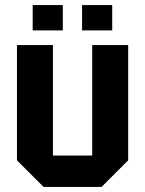

<svg xmlns="http://www.w3.org/2000/svg" viewBox="-20 -738 573 758"><path d="M486 -560V-105L381 0H152L47 -105V-560H189V-124H344V-560ZM109 -618V-718H228V-618ZM304 -618V-718H423V-618Z"/></svg>

Font: Tektur SemiCondensed SemiBold
Style: Regular
Weight: 600
Width: 4
Designer: Adam Jagosz
Foundry: Adam Jagosz
Version: Version 1.005;gftools[0.9.30]